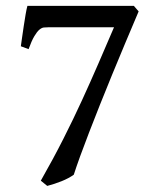

<svg xmlns="http://www.w3.org/2000/svg" viewBox="-20 -608 521 643"><path d="M444.3 -569.8Q421.9 -517.1 399.4 -463.6Q377 -410.2 355.5 -357.9Q334 -305.7 314.5 -256.6Q294.9 -207.5 278.3 -164.3Q261.7 -121.1 248.5 -85Q235.4 -48.8 227.1 -22.9Q210 -10.7 186.3 -1.2Q162.6 8.3 138.2 14.6L116.7 -2.9Q159.2 -77.6 192.6 -143.8Q226.1 -210 254.6 -272.2Q283.2 -334.5 309.1 -394.3Q335 -454.1 361.8 -516.6H141.1Q133.8 -516.6 126.7 -515.9Q119.6 -515.1 111.8 -508.5Q104 -502 95 -486.8Q85.9 -471.7 75.7 -443.4L49.8 -453.1Q51.3 -464.4 54 -482.9Q56.6 -501.5 59.6 -521.2Q62.5 -541 65.7 -559.3Q68.8 -577.6 71.8 -588.4H428.2Z"/></svg>

Font: Gentium Book Basic
Style: Regular
Weight: 400
Designer: J. Victor Gaultney and Annie Olsen
Foundry: SIL International
Version: Version 1.102; 2013; Maintenance release